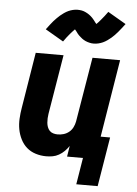

<svg xmlns="http://www.w3.org/2000/svg" viewBox="-61 -824 721 1011"><g transform="rotate(5 300.0 -318.5)"><path d="M246 -602 150 -658Q160 -671 168.5 -682.5Q177 -694 185.5 -703.5Q194 -713 202 -721Q210 -729 218 -736Q226 -743 237.5 -751Q249 -759 260 -764Q271 -769 283.5 -772Q296 -775 308 -775Q313 -775 319 -774.5Q325 -774 330.5 -773Q336 -772 341.5 -770Q347 -768 352 -765.5Q357 -763 361.5 -760.5Q366 -758 370 -755Q374 -752 379 -748Q384 -744 387.5 -740Q391 -736 394.5 -732Q398 -728 400.5 -724.5Q403 -721 406 -717Q409 -713 413 -709Q420 -716 425 -721.5Q430 -727 437 -735.5Q444 -744 452.5 -754.5Q461 -765 470 -778L566 -722Q556 -709 547.5 -698Q539 -687 530.5 -677Q522 -667 514 -659Q506 -651 498 -644Q490 -637 478.5 -629Q467 -621 456 -616Q445 -611 432.5 -608Q420 -605 408 -605Q402 -605 396.5 -605.5Q391 -606 385.5 -607.5Q380 -609 374.5 -610.5Q369 -612 364 -614.5Q359 -617 354.5 -619.5Q350 -622 346 -625Q342 -628 337 -632.5Q332 -637 328 -640.5Q324 -644 321 -648Q318 -652 315.5 -655.5Q313 -659 309.5 -663.5Q306 -668 303 -671Q296 -664 291 -658.5Q286 -653 279 -645Q272 -637 263.5 -626Q255 -615 246 -602ZM494 141H381L404 0H320L329 -57Q319 -42 306 -29Q293 -16 277 -7Q261 2 244 5Q227 8 210 8Q181 8 154 -0.5Q127 -9 107 -26.5Q87 -44 74.5 -69Q62 -94 57 -121Q52 -148 53.5 -177Q55 -206 60 -235L108 -530H255L203 -216Q201 -204 200.5 -192Q200 -180 201 -168.5Q202 -157 206 -146Q210 -135 217.5 -127Q225 -119 236.5 -115.5Q248 -112 260 -112Q276 -112 291.5 -116.5Q307 -121 320 -131.5Q333 -142 340.5 -157Q348 -172 351 -188L408 -530H554L487 -120H537Z"/></g></svg>

Font: Iosevka Curly Heavy Extended
Style: Italic
Weight: 900
Width: 7
Italic angle: -9°
Monospace: yes
Designer: Belleve Invis
Foundry: Belleve Invis
Version: Version 11.1.0; ttfautohint (v1.8.3)